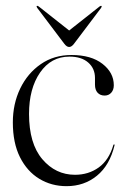

<svg xmlns="http://www.w3.org/2000/svg" viewBox="-20 -629 426 658"><path d="M370 -337Q370 -321 361.2 -311.2Q352.5 -301.5 338.5 -301.5Q323.5 -301.5 314.5 -311.2Q305.5 -321 305.5 -339V-362Q305.5 -394.5 282.2 -414.8Q259 -435 218 -435Q155 -435 117.2 -380.2Q79.5 -325.5 79.5 -238.5Q79.5 -137 125 -83.5Q170.5 -30 237 -30Q283.5 -30 318.5 -55.2Q353.5 -80.5 368.5 -132Q369.5 -134.5 371 -134Q373.5 -134 372.5 -131Q356 -62.5 312.2 -26.8Q268.5 9 208 9Q156.5 9 114.8 -16.2Q73 -41.5 48.5 -90.2Q24 -139 24 -209.5Q24 -273 49.2 -325.5Q74.5 -378 119.8 -409.2Q165 -440.5 225 -440.5Q292.5 -440.5 331.2 -410.2Q370 -380 370 -337ZM234 -479.5Q225.5 -468 217 -468Q208.5 -468 200 -479.5L107.5 -602Q104.5 -606.5 106 -608.5Q108 -610 112.5 -607L217 -524.5L321.5 -607Q326 -610 328 -608.5Q329.5 -607 326.5 -602Z"/></svg>

Font: Fraunces 144pt S000 Light
Style: Regular
Weight: 300
Version: Version 1.000; ttfautohint (v1.8.3)